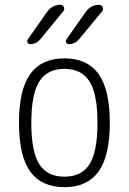

<svg xmlns="http://www.w3.org/2000/svg" viewBox="-20 -775 540 805"><path d="M339.8 -725.6Q361.3 -754.9 394.5 -754.9Q405.3 -754.9 410.2 -745.6Q415 -736.3 408.2 -727.5L310.5 -609.4Q294.9 -590.8 269.5 -589.8Q261.7 -589.8 257.8 -596.2Q253.9 -602.5 258.8 -610.4ZM177.7 -725.6Q199.2 -754.9 233.4 -754.9Q243.2 -754.9 247.6 -745.6Q252 -736.3 245.1 -727.5L148.4 -609.4Q132.8 -590.8 107.4 -589.8Q99.6 -589.8 95.7 -596.2Q91.8 -602.5 96.7 -610.4ZM355.5 -433.1Q322.3 -486.3 250 -486.3Q177.7 -486.3 144.5 -433.1Q111.3 -379.9 111.3 -259.8Q111.3 -139.6 144.5 -86.9Q177.7 -34.2 250 -34.2Q322.3 -34.2 355.5 -86.9Q388.7 -139.6 388.7 -259.8Q388.7 -379.9 355.5 -433.1ZM393.1 -55.7Q345.7 9.8 250 9.8Q154.3 9.8 106.9 -55.7Q59.6 -121.1 59.6 -260.3Q59.6 -399.4 106.9 -464.8Q154.3 -530.3 250 -530.3Q345.7 -530.3 393.1 -464.8Q440.4 -399.4 440.4 -260.3Q440.4 -121.1 393.1 -55.7Z"/></svg>

Font: Rounded-X Mgen+ 2m light
Style: Regular
Weight: 200
Designer: [Source Han Sans]
Ryoko NISHIZUKA  (kana & ideographs); Paul D. Hunt (Latin, Greek & Cyrillic); Wenlong ZHANG  (bopomofo
Version: Version 1.059.20150602